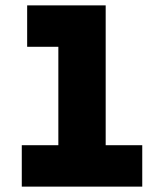

<svg xmlns="http://www.w3.org/2000/svg" viewBox="-20 -694 590 714"><path d="M509 -154V0H61V-154H197V-520H81V-674H373V-154Z"/></svg>

Font: Biryani Black
Style: Regular
Weight: 900
Designer: Dan Reynolds and Mathieu Reguer
Foundry: Dan Reynolds and Mathieu Reguer
Version: Version 1.004; ttfautohint (v1.1) -l 5 -r 5 -G 72 -x 0 -D la